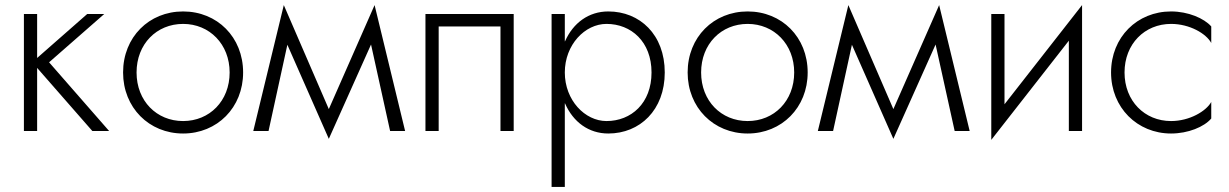

<svg xmlns="http://www.w3.org/2000/svg" viewBox="-20 -515 4833 755"><path d="M74 -460V0H126V-248L343 0H409L173 -270L390 -460H323L126 -287V-460Z M464 -230C464 -92 566 10 700 10C834 10 936 -92 936 -230C936 -369 834 -470 700 -470C566 -470 464 -369 464 -230ZM517 -230C517 -342 596 -421 700 -421C804 -421 883 -341 883 -230C883 -118 804 -39 700 -39C596 -39 517 -118 517 -230Z M1514 0H1573L1453 -495L1273 -86L1096 -495L976 0H1036L1110 -339L1273 31L1439 -340Z M2000 -460H1653V0H1705V-411H1948V0H2000Z M2201 220V-109L2202 -108C2234 -35 2295 10 2372 10C2496 10 2594 -82 2594 -230C2594 -379 2496 -470 2372 -470C2295 -470 2234 -425 2202 -353C2201 -352 2201 -352 2201 -352V-460H2149V220ZM2542 -230C2542 -109 2462 -39 2365 -39C2280 -39 2201 -121 2201 -230C2201 -339 2280 -421 2365 -421C2462 -421 2542 -351 2542 -230Z M2684 -230C2684 -92 2786 10 2920 10C3054 10 3156 -92 3156 -230C3156 -369 3054 -470 2920 -470C2786 -470 2684 -369 2684 -230ZM2737 -230C2737 -342 2816 -421 2920 -421C3024 -421 3103 -341 3103 -230C3103 -118 3024 -39 2920 -39C2816 -39 2737 -118 2737 -230Z M3734 0H3793L3673 -495L3493 -86L3316 -495L3196 0H3256L3330 -339L3493 31L3659 -340Z M3930 -460H3878V35L4183 -355V0H4235V-495L3930 -105Z M4402 -230C4402 -342 4481 -421 4585 -421C4658 -421 4723 -383 4743 -346V-411C4715 -443 4652 -470 4585 -470C4452 -470 4349 -369 4349 -230C4349 -92 4452 10 4585 10C4652 10 4715 -16 4743 -49V-114C4723 -78 4658 -39 4585 -39C4481 -39 4402 -118 4402 -230Z"/></svg>

Font: Jost Light
Style: Regular
Weight: 300
Version: Version 3.710